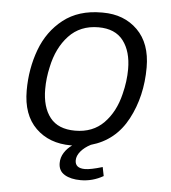

<svg xmlns="http://www.w3.org/2000/svg" viewBox="-50 -566 674 755"><g transform="rotate(5 287.5 -189.0)"><path d="M270 67Q270 98 309 98Q331 98 378 84L385 119Q343 143 296 143Q257 143 232.5 128.5Q208 114 208 83Q208 61 220 42Q232 23 251 10H246Q160 10 107 -42Q54 -94 54 -190Q54 -276 82 -351.5Q110 -427 170 -474Q230 -521 321 -521H326Q410 -521 463 -468.5Q516 -416 516 -321Q516 -207 468 -116.5Q420 -26 324 1Q299 14 284.5 31.5Q270 49 270 67ZM257 -49Q327 -49 370.5 -93.5Q414 -138 431 -209Q444 -260 444 -308Q444 -378 412 -420Q380 -462 314 -462Q242 -462 197 -414Q152 -366 136 -289Q126 -245 126 -202Q126 -131 158 -90Q190 -49 257 -49Z"/></g></svg>

Font: Chivo Light Italic
Style: Regular
Weight: 300
Italic angle: -8.05°
Designer: Hector Gatti
Foundry: Omnibus-Type
Version: Version 1.007